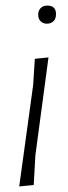

<svg xmlns="http://www.w3.org/2000/svg" viewBox="-20 -665 244 689"><path d="M150 -645Q181 -645 181 -614Q181 -598 172 -589Q163 -580 149 -580Q134 -580 125.5 -589Q117 -598 117 -612Q117 -627 126 -636Q135 -645 150 -645ZM154 -459 107 -108 101 -1 49 4 99 -360 105 -454Z"/></svg>

Font: Alegreya Sans Light
Style: Italic
Weight: 300
Italic angle: -7°
Designer: Juan Pablo del Peral
Foundry: Huerta Tipografica
Version: Version 2.007